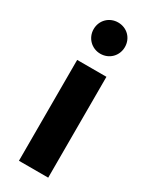

<svg xmlns="http://www.w3.org/2000/svg" viewBox="-164 -646 544 687"><g transform="rotate(30 107.5 -303.0)"><path d="M107.6 -477.1C144.4 -477.1 172.2 -505.6 172.2 -541.7C172.2 -578.5 144.4 -606.2 107.6 -606.2C71.5 -606.2 43.1 -578.5 43.1 -541.7C43.1 -505.6 71.5 -477.1 107.6 -477.1ZM47.2 0H168.1V-416.7H47.2Z"/></g></svg>

Font: Afacad
Style: Bold
Weight: 700
Designer: Kristian Moeller
Foundry: Dicotype
Version: Version 1.000